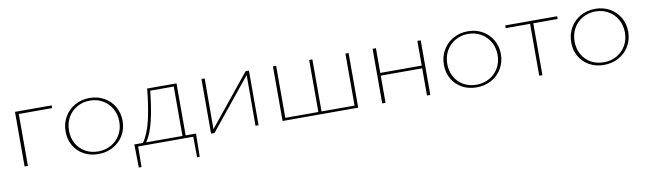

<svg xmlns="http://www.w3.org/2000/svg" viewBox="-39 -942 5354 1592"><g transform="rotate(-10 2638.5 -146.5)"><path d="M410 -437H129V0H101V-460H410Z M486 -226Q486 -294 517.5 -348.5Q549 -403 604.5 -434.5Q660 -466 729 -466Q797 -466 851 -435.5Q905 -405 936 -351.5Q967 -298 967 -232Q967 -165 935 -110.5Q903 -56 847 -25.5Q791 5 722 5Q654 5 600 -25Q546 -55 516 -107.5Q486 -160 486 -226ZM939 -230Q939 -291 911.5 -339.5Q884 -388 836 -416Q788 -444 728 -444Q668 -444 619 -416Q570 -388 542.5 -339Q515 -290 515 -228Q515 -167 542 -119Q569 -71 616.5 -44Q664 -17 724 -17Q785 -17 834 -44.5Q883 -72 911 -120.5Q939 -169 939 -230Z M1545 173H1523L1521 0H1057L1055 173H1032L1029 -22H1101Q1147 -86 1173 -196Q1199 -306 1214 -460H1461V-22H1548ZM1434 -22V-438H1236Q1221 -293 1196 -188.5Q1171 -84 1129 -22Z M2071 0H2045L2046 -427L1700 0H1671V-460H1698L1697 -33L2043 -460H2071Z M2910 -460V0H2273V-460H2300V-22H2578V-460H2605V-22H2883V-460Z M3517 -460V0H3489V-229H3140V0H3112V-460H3140V-252H3489V-460Z M3671 -226Q3671 -294 3702.5 -348.5Q3734 -403 3789.5 -434.5Q3845 -466 3914 -466Q3982 -466 4036 -435.5Q4090 -405 4121 -351.5Q4152 -298 4152 -232Q4152 -165 4120 -110.5Q4088 -56 4032 -25.5Q3976 5 3907 5Q3839 5 3785 -25Q3731 -55 3701 -107.5Q3671 -160 3671 -226ZM4124 -230Q4124 -291 4096.5 -339.5Q4069 -388 4021 -416Q3973 -444 3913 -444Q3853 -444 3804 -416Q3755 -388 3727.5 -339Q3700 -290 3700 -228Q3700 -167 3727 -119Q3754 -71 3801.5 -44Q3849 -17 3909 -17Q3970 -17 4019 -44.5Q4068 -72 4096 -120.5Q4124 -169 4124 -230Z M4666 -437H4461V0H4434V-437H4229V-460H4666Z M4743 -226Q4743 -294 4774.5 -348.5Q4806 -403 4861.5 -434.5Q4917 -466 4986 -466Q5054 -466 5108 -435.5Q5162 -405 5193 -351.5Q5224 -298 5224 -232Q5224 -165 5192 -110.5Q5160 -56 5104 -25.5Q5048 5 4979 5Q4911 5 4857 -25Q4803 -55 4773 -107.5Q4743 -160 4743 -226ZM5196 -230Q5196 -291 5168.5 -339.5Q5141 -388 5093 -416Q5045 -444 4985 -444Q4925 -444 4876 -416Q4827 -388 4799.5 -339Q4772 -290 4772 -228Q4772 -167 4799 -119Q4826 -71 4873.5 -44Q4921 -17 4981 -17Q5042 -17 5091 -44.5Q5140 -72 5168 -120.5Q5196 -169 5196 -230Z"/></g></svg>

Font: Ysabeau SC Extralight
Style: Regular
Weight: 200
Designer: Christian Thalmann (Catharsis Fonts)
Version: Version 0.003